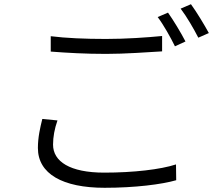

<svg xmlns="http://www.w3.org/2000/svg" viewBox="-20 -859 1040 912"><path d="M221 -687V-614C299 -608 384 -603 484 -603C575 -603 682 -611 750 -615V-688C678 -681 579 -674 483 -674C384 -674 292 -678 221 -687ZM253 -287 181 -294C171 -254 160 -207 160 -156C160 -33 278 33 477 33C620 33 748 17 817 -3L816 -78C743 -54 614 -39 475 -39C312 -39 232 -92 232 -172C232 -209 239 -247 253 -287ZM778 -799 729 -778C757 -741 791 -680 811 -639L861 -662C840 -703 803 -764 778 -799ZM887 -839 838 -818C867 -780 900 -723 922 -680L972 -702C952 -739 914 -802 887 -839Z"/></svg>

Font: ChiuKong Gothic MN Normal
Style: Regular
Weight: 350
Designer: Ryoko NISHIZUKA 西塚涼子 (kana, bopomofo & ideographs); Paul D. Hunt (Latin, Greek & Cyrillic); Sandoll Communications 산돌커뮤니
Foundry: Adobe
Version: Version 1.300